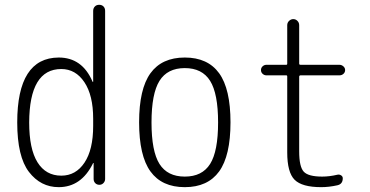

<svg xmlns="http://www.w3.org/2000/svg" viewBox="-20 -770 1540 800"><path d="M235.4 -482.4Q102.5 -482.4 101.6 -259.8Q101.6 -149.4 136.2 -93.8Q170.9 -38.1 235.4 -38.1Q295.9 -38.1 332 -92.3Q368.2 -146.5 368.2 -245.1V-275.4Q368.2 -373 331.5 -427.7Q294.9 -482.4 235.4 -482.4ZM224.6 9.8Q149.4 9.8 100.6 -53.7Q51.8 -117.2 51.8 -259.8Q51.8 -529.3 224.6 -530.3Q322.3 -530.3 365.2 -430.7Q365.2 -428.7 367.2 -428.7Q368.2 -428.7 368.2 -429.7V-724.6Q368.2 -735.4 375 -742.7Q381.8 -750 393.1 -750Q404.3 -750 411.1 -743.2Q418 -736.3 418 -724.6V-24.4Q418 -14.6 411.1 -7.3Q404.3 0 394 0Q383.8 0 377 -6.8Q370.1 -13.7 370.1 -24.4V-89.8Q370.1 -90.8 368.2 -90.8Q367.2 -90.8 367.2 -88.9Q318.4 9.8 224.6 9.8Z M855.5 -433.1Q822.3 -486.3 750 -486.3Q677.7 -486.3 644.5 -433.1Q611.3 -379.9 611.3 -259.8Q611.3 -139.6 644.5 -86.9Q677.7 -34.2 750 -34.2Q822.3 -34.2 855.5 -86.9Q888.7 -139.6 888.7 -259.8Q888.7 -379.9 855.5 -433.1ZM893.1 -55.7Q845.7 9.8 750 9.8Q654.3 9.8 606.9 -55.7Q559.6 -121.1 559.6 -260.3Q559.6 -399.4 606.9 -464.8Q654.3 -530.3 750 -530.3Q845.7 -530.3 893.1 -464.8Q940.4 -399.4 940.4 -260.3Q940.4 -121.1 893.1 -55.7Z M1089.8 -456.1Q1081.1 -456.1 1074.2 -462.4Q1067.4 -468.8 1067.4 -478Q1067.4 -487.3 1074.2 -493.7Q1081.1 -500 1089.8 -500H1172.9Q1176.8 -500 1176.8 -504.9V-665Q1176.8 -675.8 1184.6 -683.1Q1192.4 -690.4 1202.1 -690.4Q1211.9 -690.4 1219.2 -683.1Q1226.6 -675.8 1226.6 -665V-504.9Q1226.6 -500 1232.4 -500H1394.5Q1403.3 -500 1410.6 -493.7Q1418 -487.3 1418 -478Q1418 -468.8 1411.1 -462.4Q1404.3 -456.1 1394.5 -456.1H1232.4Q1227.5 -456.1 1226.6 -451.2V-139.6Q1226.6 -75.2 1245.6 -54.7Q1264.6 -34.2 1322.3 -34.2Q1352.5 -34.2 1385.7 -42Q1393.6 -43.9 1400.9 -39.6Q1408.2 -35.2 1408.2 -27.3Q1408.2 -2.9 1385.7 2Q1350.6 9.8 1318.4 9.8Q1238.3 9.8 1207.5 -21Q1176.8 -51.8 1176.8 -134.8V-451.2Q1176.8 -456.1 1172.9 -456.1Z"/></svg>

Font: Rounded-L Mgen+ 1m light
Style: Regular
Weight: 200
Designer: [Source Han Sans]
Ryoko NISHIZUKA  (kana & ideographs); Paul D. Hunt (Latin, Greek & Cyrillic); Wenlong ZHANG  (bopomofo
Version: Version 1.059.20150602